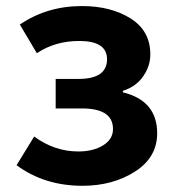

<svg xmlns="http://www.w3.org/2000/svg" viewBox="-20 -594 573 628"><path d="M250 13.7Q125 13.7 34.2 -53.7L91.8 -147.5Q158.2 -98.6 236.3 -98.6Q285.2 -98.6 317.4 -118.7Q349.6 -138.7 349.6 -171.9Q349.6 -239.3 248 -239.3H162.1V-335.9H237.3Q330.1 -335.9 330.1 -400.4Q330.1 -460 239.3 -460Q160.2 -460 100.6 -419.9L44.9 -513.7Q133.8 -574.2 248 -574.2Q342.8 -574.2 407.2 -533.7Q471.7 -493.2 471.7 -416Q471.7 -377.9 448.2 -344.2Q424.8 -310.5 381.8 -296.9V-292Q494.1 -264.6 494.1 -158.2Q494.1 -79.1 421.4 -32.7Q348.6 13.7 250 13.7Z"/></svg>

Font: Nasu
Style: Bold
Weight: 700
Designer: Ryoko NISHIZUKA (kana &amp; ideographs); Paul D. Hunt (Latin, Greek &amp; Cyrillic); Wenlong ZHANG (bopomofo); Sandoll C
Version: Version 2014.1215